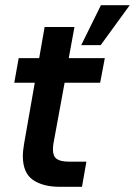

<svg xmlns="http://www.w3.org/2000/svg" viewBox="-20 -720 520 740"><path d="M211 0Q145 0 106.5 -27Q68 -54 68 -119Q68 -130 69.5 -142Q71 -154 73 -167L114 -401H35L52 -496H131L152 -616H267L245 -496H384L366 -401H229L186 -167Q185 -161 184.5 -155Q184 -149 184 -144Q184 -118 198.5 -107.5Q213 -97 246 -97H313L296 0ZM293 -546 369 -700H480L368 -546Z"/></svg>

Font: Rethink Sans SemiBold
Style: Italic
Weight: 600
Italic angle: -10°
Designer: The Rethink Sans project authors (Hans Thiessen). DM Sans designed by Colophon Foundry.
Foundry: Rethink Communications LLC
Version: Version 1.001